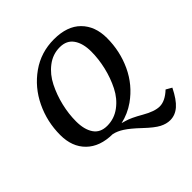

<svg xmlns="http://www.w3.org/2000/svg" viewBox="-237 -880 1263 1263"><g transform="rotate(-45 394.0 -249.0)"><path d="M46 -233Q46 -356 98 -464.5Q150 -573 245.5 -640.5Q341 -708 462 -708Q585 -708 650 -642.5Q715 -577 715 -467Q715 -345 665 -237.5Q615 -130 518 -61Q458 -19 387 -3L415 5Q455 16 525 56.5Q595 97 642 97Q693 97 748 45L788 68Q751 143 712.5 176.5Q674 210 627 210Q592 210 555.5 191Q519 172 460.5 116.5Q402 61 364 37Q330 15 295 7Q177 6 111.5 -58.5Q46 -123 46 -233ZM183 -223Q183 -147 213.5 -102Q244 -57 308 -57Q374 -57 427.5 -97Q481 -137 513 -200.5Q545 -264 562 -336Q579 -408 579 -477Q579 -553 547.5 -598.5Q516 -644 452 -644Q387 -644 334 -603.5Q281 -563 249 -499Q217 -435 200 -363.5Q183 -292 183 -223Z"/></g></svg>

Font: Volkhov
Style: Bold Italic
Weight: 700
Designer: Cyreal (www.cyreal.org)
Foundry: Cyreal (www.cyreal.org)
Version: Version 1.001